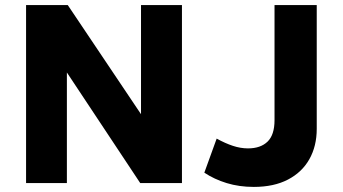

<svg xmlns="http://www.w3.org/2000/svg" viewBox="-20 -720 1347 755"><path d="M82.5 0V-700H246.5L534.5 -271V-700H695.5V0H531.5L243 -435V0ZM978 15Q920.5 15 871.5 0Q822.5 -15 783.5 -41L832 -175Q865.5 -156.5 895.8 -146.5Q926 -136.5 955 -136.5Q1004.5 -136.5 1032 -163Q1059.5 -189.5 1059.5 -247.5V-700H1225.5V-213.5Q1225.5 -145.5 1196.5 -94Q1167.5 -42.5 1112.2 -13.8Q1057 15 978 15Z"/></svg>

Font: Geologica Cursive
Style: Bold
Weight: 700
Designer: Sindre Bremnes, Frode Helland
Foundry: Monokrom Skriftforlag AS
Version: Version 1.010;gftools[0.9.28]